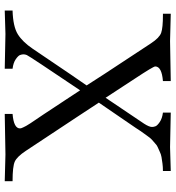

<svg xmlns="http://www.w3.org/2000/svg" viewBox="14 -736 723 790"><g transform="rotate(90 375.0 -341.5)"><path d="M23.9 0V-32.2Q89.8 -34.2 121.3 -53.7Q152.8 -73.2 181.2 -115.2Q314 -312 332 -336.9Q324.2 -351.1 159.2 -601.1Q136.2 -636.2 115.7 -643.6Q95.2 -650.9 42 -650.9H37.1V-683.1L148.9 -680.2L314 -683.1V-650.9Q253.9 -646 253.9 -619.1Q253.9 -611.3 304.2 -535.2Q348.1 -468.3 382.8 -415Q475.6 -552.2 489.3 -573.2Q502.9 -594.2 502.9 -606Q502.9 -612.8 500 -620.4Q497.1 -627.9 482.4 -637.9Q467.8 -647.9 443.8 -650.9V-683.1L585.9 -680.2L684.1 -683.1V-650.9Q667 -650.9 652.6 -648.9Q638.2 -647 626.7 -645Q615.2 -643.1 604 -637.5Q592.8 -631.8 585.9 -629.4Q579.1 -627 569.6 -617.9Q560.1 -608.9 555.9 -606Q551.8 -603 543 -591.1Q534.2 -579.1 531.5 -575.4Q528.8 -571.8 518.8 -557.4Q508.8 -543 506.8 -539.1Q410.6 -397.9 402.8 -387.2L458 -303.2L601.1 -86.9Q625 -50.8 645 -41.5Q665 -32.2 726.1 -32.2V0L616.2 -2.9L449.2 0V-32.2Q509.3 -37.1 508.8 -63Q508.8 -65.9 507.8 -68.4Q506.8 -70.8 504.4 -76.4Q502 -82 498.5 -88.1Q495.1 -94.2 488 -105.2Q481 -116.2 472.9 -127.7Q464.8 -139.2 451.9 -158.7Q439 -178.2 426 -198Q413.1 -217.8 393.1 -247.8Q373 -277.8 352.1 -310.1Q211.9 -102.1 207 -90.8Q204.1 -84 204.1 -77.1Q204.1 -70.3 207 -62.7Q210 -55.2 224.4 -45.2Q238.8 -35.2 263.2 -32.2V0L120.1 -2.9Z"/></g></svg>

Font: CMU Serif Upright Italic
Style: UprightItalic
Weight: 500
Version: Version 0.7.0